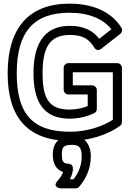

<svg xmlns="http://www.w3.org/2000/svg" viewBox="-20 -735 730 1055"><path d="M365 -11C156.7 -11 72 -111.7 72 -332C72 -561.4 166.2 -665 362 -665C469.8 -665 548.3 -630.1 592.1 -574.2L525.4 -522C489.7 -567.5 439 -593 364 -593C210.9 -593 164 -476.8 164 -332C164 -187.6 211.1 -83 361 -83C409.8 -83 455.7 -93.1 497.9 -113.5C506.5 -117.6 512 -126.7 512 -136V-241C512 -256.1 497.7 -266 487 -266H380V-338H600V-76.9C544.8 -40 455.3 -11 365 -11ZM365 39C471.8 39 575.5 4 639.9 -43.9C645.3 -47.9 650 -55.9 650 -64V-363C650 -373.7 640.1 -388 625 -388H355C344.3 -388 330 -378.1 330 -363V-241C330 -230.3 339.9 -216 355 -216H462V-152.2C431.2 -139.7 397.4 -133 361 -133C247.4 -133 214 -196 214 -332C214 -470 249.7 -543 364 -543C437.1 -543 470.2 -519 498.7 -472.8C510 -454.6 527.2 -459.9 535.4 -466.3L641.4 -549.3C650.2 -556.2 654.2 -570.8 647.3 -582C594.2 -669.1 491.4 -715 362 -715C137.8 -715 22 -579.9 22 -332C22 -93 129.4 39 365 39ZM320 114C320 71.9 329.4 61 376 61C413.9 61 429 74.9 429 124C429 170 413.8 212 384.1 250H364C374.7 230.3 398.9 167.6 357.6 165C328.1 163.2 320 154.7 320 114ZM270 114C270 156.7 283.3 195.4 326.8 210C321.7 226.4 313.3 238.5 296 258.8C263.7 296.7 315 300 315 300H396C402.9 300 410.3 296.8 415 291.2C457 242 479 185.4 479 124C479 55.8 442.1 11 376 11C307.4 11 270 48.9 270 114Z"/></svg>

Font: Fog Sans
Style: Outline
Weight: 700
Foundry: Intel Corporation
Version: Version 1.00